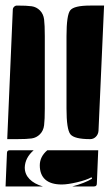

<svg xmlns="http://www.w3.org/2000/svg" viewBox="-26 -510 394 690"><path d="M-6 160 -1 40Q-1 30 9 30H95Q64 57 63 92Q63 116 80 133.5Q97 151 128 160ZM117 84Q117 53 144 30H327L322 150Q322 160 312 160H234Q279 148 305 132L303 127Q285 137 251 145Q217 153 196 153Q157 153 137 135.5Q117 118 117 84ZM213 -120V-380Q213 -456 226.5 -473Q240 -490 298 -490H348L328 -40Q327 -27 318.5 -18.5Q310 -10 298 -10Q241 -10 227 -27.5Q213 -45 213 -120ZM0 -10 20 -475Q20 -481 24.5 -485.5Q29 -490 35 -490Q71 -490 88 -487.5Q105 -485 117.5 -472.5Q130 -460 132.5 -440Q135 -420 135 -380V-120Q135 -80 132.5 -60Q130 -40 117.5 -27.5Q105 -15 88 -12.5Q71 -10 35 -10Z"/></svg>

Font: PrimecolorCV1
Style: Medium
Weight: 500
Designer: gluk
Foundry: gluk
Version: Version 0.672